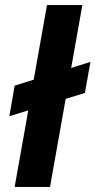

<svg xmlns="http://www.w3.org/2000/svg" viewBox="-20 -740 378 760"><path d="M17 -280 38 -401 338 -495 316 -372ZM38 0 166 -720H306L178 0Z"/></svg>

Font: DM Sans 24pt ExtraBold
Style: Italic
Weight: 800
Italic angle: -10°
Designer: Colophon Foundry, Jonny Pinhorn
Foundry: Colophon Foundry
Version: Version 4.004;gftools[0.9.30]